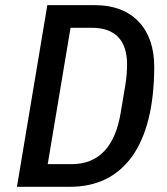

<svg xmlns="http://www.w3.org/2000/svg" viewBox="-20 -718 640 738"><path d="M45.1 0H249.3C451.7 0 572.8 -154.1 572.8 -462.4C572.8 -603.3 493.6 -698.2 344.5 -698.2H161.9ZM163.4 -87 251.1 -611.2H333.5C422.2 -611.2 468.4 -563.2 468.4 -470.2C468.4 -445.3 465.9 -414.4 461.6 -390.3L443.9 -284.4C422.2 -153.1 358.7 -87 255 -87Z"/></svg>

Font: Margiela Mono Italic Medium It
Style: Regular
Weight: 500
Designer: Mike Abbink, Paul van der Laan, Pieter van Rosmalen
Foundry: Bold Monday
Version: Version 2.003 2021